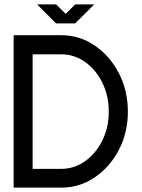

<svg xmlns="http://www.w3.org/2000/svg" viewBox="-20 -859 648 879"><path d="M260.3 -85.9Q320.3 -85.9 369.9 -121.3Q419.4 -156.7 448.7 -216.3Q478 -275.9 478 -348.1Q478 -420.4 448.7 -480Q419.4 -539.6 369.9 -575Q320.3 -610.4 260.3 -610.4H129.4V-85.9ZM260.3 -697.8Q344.2 -697.8 413.6 -650.6Q482.9 -603.5 524.2 -523.9Q565.4 -444.3 565.4 -348.1Q565.4 -252 524.2 -172.9Q482.9 -93.8 413.6 -46.9Q344.2 0 260.3 0H42.5V-697.8ZM324.2 -752H236.8L149.9 -838.9H236.8L280.8 -795.4L324.2 -838.9H411.6Z"/></svg>

Font: Qaz
Style: Regular
Weight: 400
Designer: GGBotNet
Foundry: f0n7
Version: 0.70